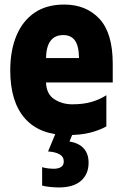

<svg xmlns="http://www.w3.org/2000/svg" viewBox="-20 -583 540 843"><path d="M277 10Q154 10 89.5 -63Q25 -136 25 -274Q25 -361 52 -426Q79 -491 131.5 -527Q184 -563 262 -563Q358 -563 416.5 -500.5Q475 -438 475 -303V-221H182Q184 -169 219 -147Q254 -125 297 -125Q347 -125 383.5 -136Q420 -147 447 -165V-28Q419 -12 377.5 -1Q336 10 277 10ZM327 -328Q326 -383 308.5 -406Q291 -429 258 -429Q184 -429 182 -328ZM238 240Q221 240 201 238Q181 236 165 232V151Q179 155 192 156.5Q205 158 214 158Q260 158 260 126Q260 105 241.5 94.5Q223 84 191 82L225 0H301L285 38Q369 53 369 132Q369 181 336 210.5Q303 240 238 240Z"/></svg>

Font: Noto Sans Mono ExtraCondensed Black
Style: Regular
Weight: 900
Width: 2
Designer: Monotype Design Team
Foundry: Monotype Imaging Inc.
Version: Version 2.014